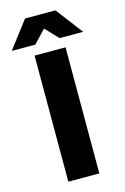

<svg xmlns="http://www.w3.org/2000/svg" viewBox="-167 -883 610 940"><g transform="rotate(-15 137.5 -413.0)"><path d="M215 0H58V-639H215ZM60 -826.5H214L316.5 -692V-690H198.5L139 -753H135L75.5 -690H-42.5V-692Z"/></g></svg>

Font: Anek Telugu Medium
Style: Bold
Weight: 700
Version: Version 1.003